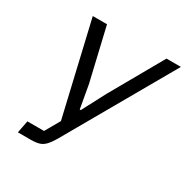

<svg xmlns="http://www.w3.org/2000/svg" viewBox="-160 -834 941 970"><g transform="rotate(30 310.5 -349.0)"><path d="M73 0 87 -72H184L233 -158L107 -698H190L262 -391L286 -256H292L364 -393L537 -698H621L263 -72Q246 -43 230.5 -27Q215 -11 196 -5.5Q177 0 147 0Z"/></g></svg>

Font: IBM Plex Sans
Style: Italic
Weight: 400
Italic angle: -11.31°
Designer: Mike Abbink, Paul van der Laan, Pieter van Rosmalen
Foundry: Bold Monday
Version: Version 3.201